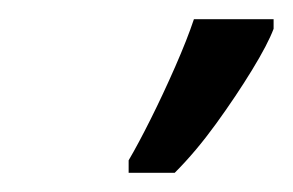

<svg xmlns="http://www.w3.org/2000/svg" viewBox="-20 -734 305 200"><path d="M114 -567Q124 -584 137 -610Q150 -636 162.5 -664.5Q175 -693 182 -714H265V-704Q259 -688 242.5 -661Q226 -634 205 -605Q184 -576 162 -554H114Z"/></svg>

Font: Noto Sans Display
Style: Italic
Weight: 400
Italic angle: -12°
Designer: Monotype Design Team
Foundry: Monotype Imaging Inc.
Version: Version 2.003